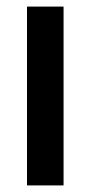

<svg xmlns="http://www.w3.org/2000/svg" viewBox="-20 -563 275 583"><path d="M173 0H62V-543H173Z"/></svg>

Font: Noto Sans Malayalam ExtraCondensed SemiBold
Style: Regular
Weight: 600
Width: 2
Designer: Jelle Bosma - Monotype Design Team
Foundry: Monotype Imaging Inc.
Version: Version 2.104; ttfautohint (v1.8.4.7-5d5b)